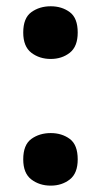

<svg xmlns="http://www.w3.org/2000/svg" viewBox="-20 -576 321 609"><path d="M53.7 -70.5Q53.7 -116.6 79.4 -135.3Q105.2 -153.9 140.9 -153.9Q176.2 -153.9 201.4 -135.3Q226.5 -116.6 226.5 -70.5Q226.5 -26.4 201.4 -6.8Q176.2 12.8 140.9 12.8Q105.2 12.8 79.4 -6.8Q53.7 -26.4 53.7 -70.5ZM53.7 -472.8Q53.7 -518.8 79.4 -537.4Q105.2 -556.1 140.9 -556.1Q176.2 -556.1 201.4 -537.4Q226.5 -518.8 226.5 -472.8Q226.5 -428.5 201.4 -408.7Q176.2 -389 140.9 -389Q105.2 -389 79.4 -408.7Q53.7 -428.5 53.7 -472.8Z"/></svg>

Font: Noto Sans Khmer
Style: Regular
Weight: 400
Designer: Danh Hong and the Monotype Design Team
Foundry: Monotype Imaging Inc.
Version: Version 2.003